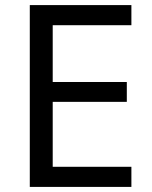

<svg xmlns="http://www.w3.org/2000/svg" viewBox="-20 -734 596 754"><path d="M496 0H97V-714H496V-635H187V-412H478V-334H187V-79H496Z"/></svg>

Font: Noto Sans Tai Tham
Style: Regular
Weight: 400
Designer: Monotype Design Team 2013. Revised by David WIlliams 2020
Foundry: Monotype Imaging Inc.
Version: Version 2.002